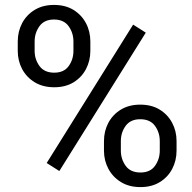

<svg xmlns="http://www.w3.org/2000/svg" viewBox="-20 -741 772 771"><path d="M51.3 -536.6V-574.2Q51.3 -614.7 68.8 -647.9Q86.4 -681.2 119.1 -701.2Q151.9 -721.2 196.8 -721.2Q242.7 -721.2 275.1 -701.2Q307.6 -681.2 325.2 -647.9Q342.8 -614.7 342.8 -574.2V-536.6Q342.8 -497.1 325.4 -463.9Q308.1 -430.7 275.6 -410.6Q243.2 -390.6 197.8 -390.6Q152.3 -390.6 119.4 -410.6Q86.4 -430.7 68.8 -463.9Q51.3 -497.1 51.3 -536.6ZM119.1 -574.2V-536.6Q119.1 -502.9 138.4 -476.1Q157.7 -449.2 197.8 -449.2Q236.8 -449.2 255.9 -475.8Q274.9 -502.4 274.9 -536.6V-574.2Q274.9 -608.9 255.6 -635.7Q236.3 -662.6 196.8 -662.6Q157.7 -662.6 138.4 -635.7Q119.1 -608.9 119.1 -574.2ZM565.4 -609.9 218.3 -54.2 167.5 -86.4 514.6 -642.1ZM397.5 -136.2V-174.3Q397.5 -214.4 415 -247.6Q432.6 -280.8 465.3 -300.8Q498 -320.8 543 -320.8Q588.9 -320.8 621.3 -300.8Q653.8 -280.8 671.4 -247.6Q689 -214.4 689 -174.3V-136.2Q689 -96.2 671.6 -63Q654.3 -29.8 621.8 -9.8Q589.4 10.3 543.9 10.3Q498.5 10.3 465.8 -9.8Q433.1 -29.8 415.3 -63Q397.5 -96.2 397.5 -136.2ZM465.3 -174.3V-136.2Q465.3 -102.1 484.6 -75.2Q503.9 -48.3 543.9 -48.3Q583.5 -48.3 602.5 -75.2Q621.6 -102.1 621.6 -136.2V-174.3Q621.6 -209 602.3 -235.6Q583 -262.2 543 -262.2Q503.9 -262.2 484.6 -235.6Q465.3 -209 465.3 -174.3Z"/></svg>

Font: Vazirmatn FD
Style: Regular
Weight: 400
Designer: Saber Rastikerdar
Foundry: Saber Rastikerdar
Version: Version 33.001